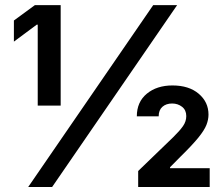

<svg xmlns="http://www.w3.org/2000/svg" viewBox="-20 -748 898 768"><path d="M222.7 -727.5V-325.7H130.9V-649.4H127L35.6 -581.5V-666L119.6 -727.5ZM92.8 0 592.8 -727.5H688.5L188.5 0ZM532.7 0V-64L673.3 -199.7Q698.7 -224.6 711.9 -243.4Q725.1 -262.2 725.1 -283.7Q725.1 -307.6 708.3 -320.8Q691.4 -334 668.5 -334Q644.5 -334 629.6 -320.8Q614.7 -307.6 614.7 -282.7H527.3Q527.3 -340.3 567.4 -373.3Q607.4 -406.2 669.9 -406.2Q735.8 -406.2 774.9 -373Q814 -339.8 814 -289.6Q814 -269.5 805.7 -248.3Q797.4 -227.1 773.4 -197.5Q749.5 -168 703.6 -123L660.2 -79.1V-75.2H818.8V0Z"/></svg>

Font: Inter 17pt SemiBold
Style: Regular
Weight: 600
Version: Version 4.001;git-66647c0bb